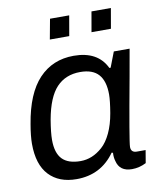

<svg xmlns="http://www.w3.org/2000/svg" viewBox="-83 -787 726 866"><g transform="rotate(-10 280.5 -354.5)"><path d="M188 -628.9 205.1 -721.2H293L276.9 -628.9ZM378.9 -628.9 395 -721.2H483.9L467.8 -628.9ZM198.2 12.2Q117.7 12.2 72.3 -36.1Q26.9 -84.5 26.9 -179.2Q26.9 -215.3 36.1 -268.1Q58.6 -405.3 121.3 -471.7Q184.1 -538.1 280.8 -538.1Q391.1 -538.1 430.2 -456.1H436L462.9 -525.9H535.2L513.2 -401.9Q460 -113.3 460 -88.9Q460 -63 486.8 -63H526.9L517.1 -4.9Q485.8 11.2 452.1 11.2Q395.5 11.2 383.8 -38.1Q378.4 -55.7 379.9 -76.2L374 -78.1Q310.1 12.2 198.2 12.2ZM230 -64.9Q256.8 -64.9 281.7 -75Q306.6 -85 330.3 -106Q354 -127 372.1 -165.3Q390.1 -203.6 398.9 -254.9Q408.2 -310.5 408.2 -338.9Q408.2 -399.9 381.1 -430.4Q354 -460.9 296.9 -460.9Q230 -460.9 188.5 -417Q147 -373 128.9 -272.9Q119.1 -214.4 119.1 -181.2Q119.1 -121.1 146.2 -93Q173.3 -64.9 230 -64.9Z"/></g></svg>

Font: Archivo
Style: Italic
Weight: 400
Italic angle: -10°
Designer: Hector Gatti
Foundry: Omnibus-Type
Version: Version 2.001